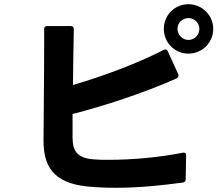

<svg xmlns="http://www.w3.org/2000/svg" viewBox="-20 -875 1040 913"><path d="M876 -620C941 -620 994 -672 994 -738C994 -802 941 -855 876 -855C811 -855 759 -803 759 -738C759 -672 811 -620 876 -620ZM187 -208C187 -88 229 -5 397 12C441 16 486 18 531 18C639 18 748 7 850 -7C858 -8 863 -13 863 -22L865 -136C866 -145 861 -149 854 -149H850C736 -126 603 -115 499 -115C474 -115 451 -115 430 -117C351 -122 325 -152 325 -222V-333C468 -369 665 -433 817 -501C825 -505 829 -510 829 -515C829 -517 829 -519 828 -521L778 -631C775 -637 771 -640 767 -640C764 -640 762 -639 759 -638C636 -575 473 -513 327 -471C328 -557 329 -651 331 -737C331 -746 326 -751 317 -751H204C195 -751 190 -746 190 -737V-654C190 -495 187 -302 187 -208ZM824 -738C824 -766 848 -789 876 -789C905 -789 928 -766 928 -738C928 -709 905 -685 876 -685C848 -685 824 -709 824 -738Z"/></svg>

Font: LINE Seed JP_OTF Bold
Style: Regular
Weight: 700
Designer: LINE & Fontrix & Fontworks
Version: Version 1.009